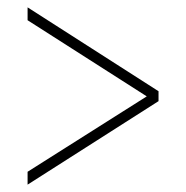

<svg xmlns="http://www.w3.org/2000/svg" viewBox="-20 -619 505 522"><path d="M55 -117V-152L379 -357L55 -564V-599L411 -371V-344Z"/></svg>

Font: Noto Serif Lao Condensed Thin
Style: Regular
Weight: 100
Width: 3
Designer: Monotype Design Team
Foundry: Monotype Imaging Inc.
Version: Version 2.003; ttfautohint (v1.8.4.7-5d5b)